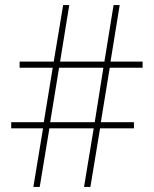

<svg xmlns="http://www.w3.org/2000/svg" viewBox="-20 -734 605 754"><path d="M411 -468 376 -254H506V-230H373L335 0H310L348 -230H174L136 0H111L149 -230H24V-254H152L187 -468H57V-492H191L228 -714H252L216 -492H390L426 -714H450L414 -492H540V-468ZM177 -254H352L386 -468H212Z"/></svg>

Font: Noto Sans SemiCondensed Thin
Style: Regular
Weight: 100
Width: 4
Designer: Monotype Design Team
Foundry: Monotype Imaging Inc.
Version: Version 2.013; ttfautohint (v1.8.4.7-5d5b)